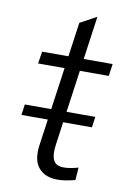

<svg xmlns="http://www.w3.org/2000/svg" viewBox="-79 -721 526 778"><g transform="rotate(10 184.0 -332.0)"><path d="M213 7Q183 7 161.5 -3.5Q140 -14 127.5 -35Q115 -56 115 -89Q115 -96 115.5 -103Q116 -110 117 -117L190 -634L258 -671L182 -130Q181 -122 180.5 -115Q180 -108 180 -102Q180 -74 191.5 -60Q203 -46 229 -46Q242 -46 257 -48.5Q272 -51 289 -56L285 -4Q266 1 247.5 4Q229 7 213 7ZM24 -226 30 -270H320L314 -226ZM54 -443 62 -493H352L345 -443Z"/></g></svg>

Font: Hanken Grotesk Light
Style: Italic
Weight: 300
Italic angle: -8°
Designer: Alfredo Marco Pradil
Foundry: Hanken Design Co.
Version: Version 3.013